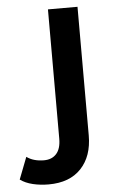

<svg xmlns="http://www.w3.org/2000/svg" viewBox="-146 -571 494 809"><g transform="rotate(-5 101.0 -166.5)"><path d="M27 201Q-8 201 -39.5 193.5Q-71 186 -93 170L-57 77Q-28 98 16 98Q50 98 69 76.5Q88 55 88 13V-534H213V10Q213 98 164.5 149.5Q116 201 27 201Z"/></g></svg>

Font: MOST Montserrat SemiBold
Style: Regular
Weight: 600
Designer: Julieta Ulanovsky
Foundry: Julieta Ulanovsky
Version: Version 8.000;March 11, 2024;FontCreator 15.0.0.2926 64-bit